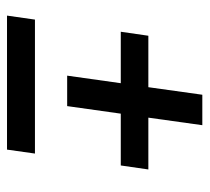

<svg xmlns="http://www.w3.org/2000/svg" viewBox="-44 -538 583 534"><g transform="rotate(90 247.0 -271.5)"><path d="M396.6 0H23.9L35 -77.7H407.6ZM244 -543.2H328.7L307.7 -393.1H451.8L440.7 -316.4H296.6L275.6 -167.3H190.9L211.9 -316.4H68.8L79.9 -393.1H223Z"/></g></svg>

Font: Fira Sans Variable
Style: Italic
Weight: 397
Italic angle: -8°
Designer: Carrois Corporate & Edenspiekermann AG
Foundry: Carrois Corporate GbR & Edenspiekermann AG
Version: Version 4.202